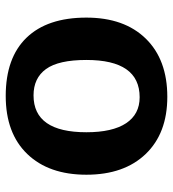

<svg xmlns="http://www.w3.org/2000/svg" viewBox="12 -590 588 651"><g transform="rotate(-90 305.5 -264.0)"><path d="M571.8 -264.6Q571.8 -136.2 500.5 -63.2Q429.2 9.8 303.2 9.8Q179.7 9.8 109.4 -63.5Q39.1 -136.7 39.1 -264.6Q39.1 -392.1 109.4 -465.1Q179.7 -538.1 306.2 -538.1Q435.5 -538.1 503.7 -467.5Q571.8 -397 571.8 -264.6ZM428.2 -264.6Q428.2 -358.9 397.5 -401.4Q366.7 -443.8 308.1 -443.8Q183.1 -443.8 183.1 -264.6Q183.1 -176.3 213.6 -130.1Q244.1 -84 301.8 -84Q428.2 -84 428.2 -264.6Z"/></g></svg>

Font: TypoPRO Liberation Sans
Style: Bold
Weight: 700
Designer: Steve Matteson
Foundry: Ascender Corporation
Version: Version 2.00.1